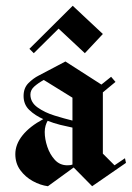

<svg xmlns="http://www.w3.org/2000/svg" viewBox="-20 -634 452 658"><path d="M95.8 -451.7 80.8 -466.7 229.2 -614.2 332.5 -517.5 270.8 -451.7 180.8 -535.8ZM144.2 4.2Q118.3 0.8 92.5 -13.3Q66.7 -27.5 49.6 -50.8Q32.5 -74.2 32.5 -105.8Q32.5 -139.2 57.1 -170Q81.7 -200.8 128.3 -225.8Q100 -238.3 80.4 -257.1Q60.8 -275.8 60.8 -305Q60.8 -332.5 77.5 -349.2Q94.2 -365.8 112.5 -375L204.2 -423.3L327.5 -344.2L360.8 -370.8L375.8 -353.3L332.5 -317.5V-107.5L372.5 -67.5L408.3 -91.7L411.7 -75.8L295.8 4.2L232.5 -60ZM84.2 -310Q84.2 -283.3 108.8 -265.8Q133.3 -248.3 167.1 -237.9Q200.8 -227.5 228.3 -220.8V-299.2L130 -360Q111.7 -350 97.9 -337.9Q84.2 -325.8 84.2 -310ZM133.3 -181.7Q133.3 -157.5 142.1 -131.2Q150.8 -105 167.9 -86.2Q185 -67.5 210.8 -67.5Q222.5 -67.5 228.3 -70V-196.7Q208.3 -200.8 186.2 -206.2Q164.2 -211.7 143.3 -220Q139.2 -213.3 136.2 -203.3Q133.3 -193.3 133.3 -181.7Z"/></svg>

Font: Manufacturing Consent
Style: Regular
Weight: 400
Version: Version 3.000; ttfautohint (v1.8.4.7-5d5b)